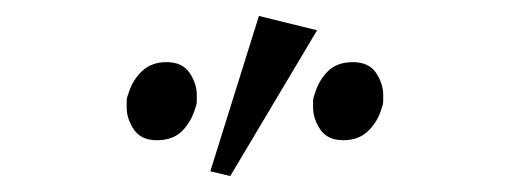

<svg xmlns="http://www.w3.org/2000/svg" viewBox="-20 -796 640 241"><path d="M177 -620Q157 -620 148 -633.5Q139 -647 139 -661Q139 -665 139 -669Q139 -673 141 -678Q146 -695 158 -706.5Q170 -718 189 -718Q209 -718 218 -704.5Q227 -691 227 -677Q227 -673 227 -669Q227 -665 225 -660Q220 -643 208.5 -631.5Q197 -620 177 -620ZM411 -620Q391 -620 382 -633.5Q373 -647 373 -661Q373 -665 373 -669Q373 -673 375 -678Q380 -695 391.5 -706.5Q403 -718 423 -718Q443 -718 452 -704.5Q461 -691 461 -677Q461 -673 461 -669Q461 -665 459 -660Q454 -643 442 -631.5Q430 -620 411 -620ZM305 -776 378 -758 269 -575 244 -581Z"/></svg>

Font: IBM Plex Serif
Style: Italic
Weight: 400
Italic angle: -14°
Designer: Mike Abbink, Paul van der Laan, Pieter van Rosmalen
Foundry: Bold Monday
Version: Version 3.001